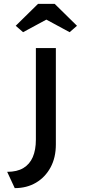

<svg xmlns="http://www.w3.org/2000/svg" viewBox="-20 -773 437 990"><path d="M56 197 17 113Q68 113 100.5 93.5Q133 74 149 37Q165 0 165 -53V-525H268V-28Q268 40 240.5 90.5Q213 141 165.5 169Q118 197 56 197ZM99 -607 61 -640 176 -753H262L377 -640L339 -607L204 -680H234Z"/></svg>

Font: Lexend Exa
Style: Regular
Weight: 400
Designer: Bonnie Shaver-Troup, Thomas Jockin
Foundry: Lexend
Version: Version 1.007